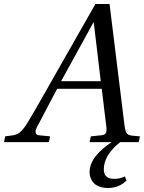

<svg xmlns="http://www.w3.org/2000/svg" viewBox="-43 -712 721 962"><path d="M-22.9 0 -17.1 -28.8 16.1 -33.2Q40 -35.6 56.4 -48.6Q72.8 -61.5 96.2 -99.1Q112.8 -126 141.8 -176.8Q170.9 -227.5 212.2 -300.3Q253.4 -373 267.1 -397L435.1 -691.9H505.9L580.1 -89.8Q584 -57.1 591.1 -45.7Q598.1 -34.2 620.1 -32.2L658.2 -28.8L651.9 0H559.1Q477.1 65.4 477.1 137.2Q477.1 184.1 529.8 184.1Q558.1 184.1 583 171.9L590.8 192.9Q552.2 230 498 230Q475.1 230 457.5 223.6Q439.9 217.3 430.4 208.5Q420.9 199.7 415 188.2Q409.2 176.8 407.5 168.2Q405.8 159.7 405.8 151.9Q405.8 108.9 437.3 69.6Q468.8 30.3 517.1 0H405.8L412.1 -28.8L464.8 -34.2Q480.5 -35.6 486.3 -43.9Q492.2 -52.2 490.2 -73.2L466.8 -267.1H243.2L140.1 -70.8Q126 -36.6 152.8 -34.2L208 -28.8L202.1 0ZM263.2 -305.2H461.9L426.8 -599.1H424.8Z"/></svg>

Font: Linguistics Pro
Style: Italic
Weight: 400
Italic angle: -12°
Designer: Stefan Peev, Context Ltd
Foundry: Stefan Peev, Context Ltd
Version: Version 001.000